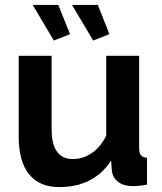

<svg xmlns="http://www.w3.org/2000/svg" viewBox="-20 -751 658 781"><path d="M113 -731H217L265 -612L199 -586ZM273 -731H378L425 -612L359 -586ZM56 -196V-524H190V-225Q190 -104 277 -104Q317 -104 353 -128Q389 -152 412 -199V-524H546V-150Q546 -129 553 -120Q560 -111 578 -109V0Q546 6 520 6Q484 6 461.5 -10.5Q439 -27 435 -56L432 -98Q362 10 221 10Q140 10 98 -42.5Q56 -95 56 -196Z"/></svg>

Font: Raleway-v4020
Style: Bold
Weight: 700
Designer: Matt McInerney, Pablo Impallari, Rodrigo Fuenzalida
Foundry: Matt McInerney, Pablo Impallari, Rodrigo Fuenzalida
Version: Version 4.020;PS 004.020;hotconv 1.0.88;makeotf.lib2.5.64775